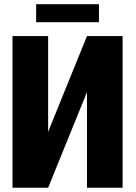

<svg xmlns="http://www.w3.org/2000/svg" viewBox="-20 -880 639 900"><path d="M205.6 -262.2 387.7 -710.9H554.7V0H387.7V-448.2L205.6 0H38.6V-710.9H205.6ZM443.8 -860.4V-775.9H149.4V-860.4Z"/></svg>

Font: Roboto Condensed Black
Style: Regular
Weight: 900
Designer: Christian Robertson
Foundry: Google
Version: Version 3.008; 2023